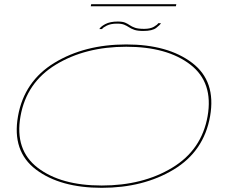

<svg xmlns="http://www.w3.org/2000/svg" viewBox="-20 -894 1126 918"><path d="M466.5 4Q268 4 152.2 -83.2Q36.5 -170.5 66 -338Q95.5 -505.5 240 -593.5Q384.5 -681.5 583.5 -681.5Q782.5 -681.5 898.2 -593.8Q1014 -506 984.5 -338Q955 -170.5 810.2 -83.2Q665.5 4 466.5 4ZM466.5 -7Q662.5 -7 803.2 -92Q944 -177 972.5 -338Q1001 -499.5 890.2 -585Q779.5 -670.5 583.5 -670.5Q388 -670.5 247.2 -585Q106.5 -499.5 78 -338Q49.5 -177 160.2 -92Q271 -7 466.5 -7ZM665 -746Q638 -746 622.8 -751.2Q607.5 -756.5 597 -763.5Q586.5 -770.5 574 -775.8Q561.5 -781 539.5 -781Q509.5 -781 490.5 -771.5Q471.5 -762 468 -755H455Q461 -767 483.8 -779Q506.5 -791 543 -791Q566 -791 578.2 -785.8Q590.5 -780.5 600.5 -773.5Q610.5 -766.5 625.8 -761.2Q641 -756 669.5 -756Q698.5 -756 715.8 -766Q733 -776 736.5 -783H749.5Q746 -775.5 727.2 -760.8Q708.5 -746 665 -746ZM414 -864 416 -874H823L821 -864Z"/></svg>

Font: Anybody UltraExpanded Thin
Style: Italic
Weight: 100
Width: 9
Italic angle: -10°
Designer: Tyler Finck
Foundry: Etcetera Type Company
Version: Version 1.010; ttfautohint (v1.8.3) -l 8 -r 50 -G 200 -x 14 